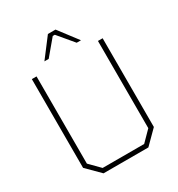

<svg xmlns="http://www.w3.org/2000/svg" viewBox="-214 -1069 1116 1205"><g transform="rotate(-30 343.5 -466.0)"><path d="M211 -794 316 -932H371L476 -794H445L351 -906H336L242 -794ZM181 0 87 -94V-737H121V-105L193 -32H494L566 -105V-737H600V-94L506 0Z"/></g></svg>

Font: Tomorrow ExtraLight
Style: Regular
Weight: 275
Designer: Tony de Marco, Monica Rizzolli
Foundry: Just in Type
Version: Version 2.002